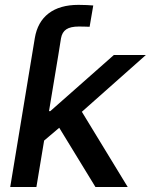

<svg xmlns="http://www.w3.org/2000/svg" viewBox="-20 -750 605 770"><path d="M91.8 -429.2 108.4 -529.3 119.6 -597.2Q130.4 -662.1 175 -696.3Q219.7 -730.5 294.9 -730.5Q314 -730.5 328.6 -729.7Q343.3 -729 354 -728L339.4 -642.6Q331.1 -643.1 317.9 -643.3Q304.7 -643.6 295.9 -643.6Q262.7 -643.6 245.8 -632.3Q229 -621.1 224.6 -596.2L213.9 -529.3L196.8 -429.2ZM147.5 -178.2 168.5 -304.2H181.6L436.5 -529.3H564.9L276.4 -273.4H259.8ZM21 0 108.4 -529.3H213.9L126 0ZM362.8 0 210 -250 294.9 -323.7 492.2 0Z"/></svg>

Font: Inter 24pt Medium
Style: Italic
Weight: 500
Italic angle: -9.3988°
Designer: Rasmus Andersson
Foundry: rsms
Version: Version 4.001;git-66647c0bb